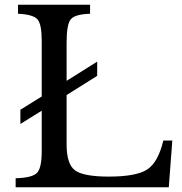

<svg xmlns="http://www.w3.org/2000/svg" viewBox="-20 -790 768 810"><path d="M707 -197 692 0H46V-38Q116 -40 136 -60.5Q156 -81 156 -152V-323L66 -267V-327L156 -383V-618Q156 -688 138 -708.5Q120 -729 56 -732V-770H360V-732Q296 -730 278.5 -708.5Q261 -687 261 -611V-449L390 -530V-470L261 -389V-180Q261 -97 297 -71Q333 -45 439 -45Q555 -45 601 -75Q647 -105 669 -197Z"/></svg>

Font: Libre Baskerville
Style: Regular
Weight: 400
Designer: Pablo Impallari, Rodrigo Fuenzalida
Foundry: Pablo Impallari, Rodrigo Fuenzalida
Version: Version 1.000